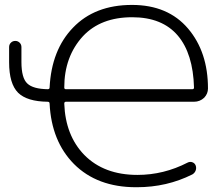

<svg xmlns="http://www.w3.org/2000/svg" viewBox="-20 -784 925 792"><path d="M176.8 -416Q184.6 -416 184.6 -422.9Q192.4 -578.1 281.2 -669.9Q371.1 -763.7 524.4 -763.7Q672.9 -763.7 755.9 -666Q837.9 -569.3 837.9 -418.9Q837.9 -397.5 822.3 -380.9Q804.7 -364.3 780.3 -364.3H252Q245.1 -364.3 245.1 -356.4Q250 -224.6 328.1 -144.5Q409.2 -62.5 546.9 -62.5Q655.3 -62.5 753.9 -113.3Q763.7 -118.2 773.4 -114.7Q783.2 -111.3 787.1 -101.6Q791 -90.8 787.1 -80.6Q783.2 -70.3 773.4 -64.5Q668 -11.7 544.9 -11.7Q543 -11.7 541 -11.7Q380.9 -11.7 285.2 -107.4Q192.4 -201.2 184.6 -356.4Q184.6 -364.3 176.8 -364.3Q91.8 -365.2 54.7 -401.4Q17.6 -438.5 17.6 -527.3V-589.8Q17.6 -600.6 24.9 -607.9Q32.2 -615.2 43 -615.2Q53.7 -615.2 61 -607.9Q68.4 -600.6 68.4 -589.8V-528.3Q68.4 -461.9 92.8 -439.5Q116.2 -417 176.8 -416ZM245.1 -422.9Q245.1 -416 252 -416H773.4Q780.3 -416 780.3 -422.9Q780.3 -422.9 780.3 -422.9Q776.4 -562.5 713.9 -636.7Q649.4 -712.9 525.4 -712.9Q395.5 -712.9 322.3 -634.8Q245.1 -550.8 245.1 -422.9Z"/></svg>

Font: Gen Jyuu Gothic P Light
Style: Regular
Weight: 200
Designer: [Source Han Sans]
Ryoko NISHIZUKA  (kana & ideographs); Paul D. Hunt (Latin, Greek & Cyrillic); Wenlong ZHANG  (bopomofo
Version: Version 1.002.20150607